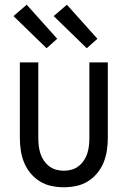

<svg xmlns="http://www.w3.org/2000/svg" viewBox="-20 -784 540 812"><path d="M250 8Q224 8 197.5 2.5Q171 -3 148.5 -17Q126 -31 109 -51.5Q92 -72 82 -96.5Q72 -121 68 -147.5Q64 -174 64 -200V-520H142V-200Q142 -183 144 -166.5Q146 -150 151 -134.5Q156 -119 165.5 -105Q175 -91 188 -81Q201 -71 217 -66.5Q233 -62 250 -62Q267 -62 283 -66.5Q299 -71 312 -81Q325 -91 334.5 -105Q344 -119 349 -134.5Q354 -150 356 -166.5Q358 -183 358 -200V-520H436V-200Q436 -174 432 -147.5Q428 -121 418 -96.5Q408 -72 391 -51.5Q374 -31 351.5 -17Q329 -3 302.5 2.5Q276 8 250 8ZM347 -580 207 -716 263 -764 392 -620ZM177 -580 37 -716 93 -764 222 -620Z"/></svg>

Font: Huly
Style: Regular
Weight: 400
Designer: Belleve Invis
Foundry: Belleve Invis
Version: Version 33.2.5; ttfautohint (v1.8.4)